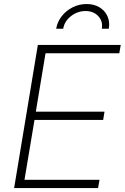

<svg xmlns="http://www.w3.org/2000/svg" viewBox="-20 -956 634 976"><path d="M51.8 0 172.4 -727.5H593.8L586.4 -685.1H211.4L162.1 -388.2H511.2L504.4 -346.2H155.3L104.5 -42H485.8L478.5 0ZM420.4 -935.5Q458 -935.5 485.6 -918.9Q513.2 -902.3 526.1 -873.8Q539.1 -845.2 533.2 -810.1H497.6Q503.9 -848.1 479.5 -874Q455.1 -899.9 414.6 -899.9Q374 -899.9 340.8 -874Q307.6 -848.1 301.3 -810.1H265.6Q271.5 -845.2 293.9 -873.8Q316.4 -902.3 349.4 -918.9Q382.3 -935.5 420.4 -935.5Z"/></svg>

Font: Inter 20pt ExtraLight
Style: Italic
Weight: 250
Italic angle: -9.3988°
Version: Version 4.001;git-66647c0bb